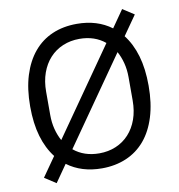

<svg xmlns="http://www.w3.org/2000/svg" viewBox="-86 -822 880 945"><g transform="rotate(-10 354.0 -349.0)"><path d="M354 12Q252 12 181 -41L121 45L64 8L132 -89Q96 -135 77 -199.5Q58 -264 58 -349Q58 -437 79 -504Q100 -571 138.5 -617Q177 -663 231.5 -686.5Q286 -710 354 -710Q456 -710 527 -657L587 -743L644 -706L576 -609Q612 -563 631 -498.5Q650 -434 650 -349Q650 -261 629 -193.5Q608 -126 569.5 -80.5Q531 -35 476 -11.5Q421 12 354 12ZM148 -291Q148 -253 156.5 -220Q165 -187 180 -160L482 -592Q430 -635 354 -635Q309 -635 271 -619Q233 -603 205.5 -573Q178 -543 163 -501Q148 -459 148 -407ZM560 -407Q560 -445 551.5 -478Q543 -511 528 -538L226 -106Q278 -63 354 -63Q399 -63 437 -79Q475 -95 502.5 -125Q530 -155 545 -197Q560 -239 560 -291Z"/></g></svg>

Font: IBM Plex Sans Hebrew
Style: Regular
Weight: 400
Designer: Mike Abbink, Paul van der Laan, Pieter van Rosmalen, Yanek Iontef
Foundry: Bold Monday
Version: Version 1.2